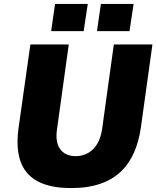

<svg xmlns="http://www.w3.org/2000/svg" viewBox="-20 -950 798 980"><path d="M428 -930H261L241 -791H407ZM662 -930H495L475 -791H641ZM699 -299 758 -723H561L501 -290C486 -191 427 -153 366 -153C306 -153 256 -191 271 -290L331 -723H135L75 -299C49 -115 110 10 343 10C576 10 672 -115 699 -299Z"/></svg>

Font: United Sans Black
Style: Italic
Weight: 900
Italic angle: -8°
Designer: Pablo Impallari, Rodrigo Fuenzalida (Modified by Dan O. Williams)
Version: Version 1.000;PS 001.000;hotconv 1.0.88;makeotf.lib2.5.64775